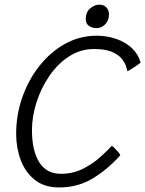

<svg xmlns="http://www.w3.org/2000/svg" viewBox="-20 -820 638 844"><path d="M509 -138Q458.5 -80 391.5 -38Q324.5 4 240 4Q174.5 4 132.8 -29.5Q91 -63 71 -116.8Q51 -170.5 51 -232Q51 -315 78 -392Q105 -469 153.2 -530.2Q201.5 -591.5 265.8 -627.2Q330 -663 405 -663Q451.5 -663 492.2 -648.5Q533 -634 560.8 -607.5Q588.5 -581 598 -545Q592 -539.5 581.2 -532Q570.5 -524.5 559 -517.5Q547.5 -510.5 540 -506.5Q538.5 -514.5 533.2 -530.8Q528 -547 513.2 -564Q498.5 -581 470 -592.8Q441.5 -604.5 393.5 -604.5Q333.5 -604.5 283.5 -572Q233.5 -539.5 197 -486.2Q160.5 -433 140.5 -370.5Q120.5 -308 120.5 -247.5Q120.5 -158.5 152.2 -107.2Q184 -56 248 -56Q299.5 -56 342.2 -77Q385 -98 417.8 -127Q450.5 -156 471.5 -179Q476.5 -176 484.5 -168Q492.5 -160 499.8 -151.5Q507 -143 509 -138ZM416 -799.5Q436.5 -799.5 447.8 -787.2Q459 -775 459 -757Q459 -739 451.2 -725.2Q443.5 -711.5 431.2 -704Q419 -696.5 404.5 -696.5Q385 -696.5 371 -706.2Q357 -716 357 -736Q357 -767 376.5 -783.2Q396 -799.5 416 -799.5Z"/></svg>

Font: Grandstander Thin ExtraLight
Style: Italic
Weight: 250
Italic angle: -15°
Version: Version 1.200